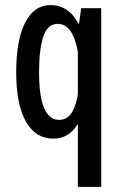

<svg xmlns="http://www.w3.org/2000/svg" viewBox="-20 -532 490 752"><path d="M177.5 -512Q250 -512 289 -436.5L298 -500H376.5V200H285V-47Q250 11 189 11Q119 11 81.2 -56.2Q43.5 -123.5 43.5 -249Q43.5 -374.5 78.5 -443.2Q113.5 -512 177.5 -512ZM133 -249Q133 -62.5 211.5 -62.5Q229.5 -62.5 243.2 -72Q257 -81.5 265 -97.8Q273 -114 277.8 -130Q282.5 -146 285 -165V-327Q282 -346.5 276.8 -364.2Q271.5 -382 262.5 -399.8Q253.5 -417.5 239 -428Q224.5 -438.5 206 -438.5Q166.5 -438.5 149.8 -389Q133 -339.5 133 -249Z"/></svg>

Font: League Mono Condensed
Style: Regular
Weight: 400
Width: 1
Designer: Tyler Finck
Foundry: The League of Moveable Type / Tyler Finck
Version: Version 2.210